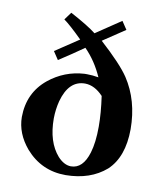

<svg xmlns="http://www.w3.org/2000/svg" viewBox="-81 -768 720 845"><g transform="rotate(10 279.5 -346.0)"><path d="M35.2 -209Q36.1 -316.9 115.2 -381.8Q185.1 -438.5 274.4 -443.8Q280.8 -444.3 286.1 -443.8Q309.6 -443.8 336.9 -439Q306.2 -508.3 257.8 -557.1Q207.5 -521.5 147.9 -482.9L124 -519L229 -588.9Q174.3 -643.1 145 -664.1L169.9 -698.2Q250.5 -655.3 286.1 -627Q307.6 -642.1 357.9 -675.3Q386.7 -694.3 397.9 -702.1L421.9 -666L323.2 -600.1Q418.5 -513.7 453.1 -461.9Q515.6 -367.2 516.1 -238.8Q515.6 -113.8 449.2 -51.8Q379.4 8.8 269 9.8Q161.1 9.8 89.8 -71.3Q35.6 -135.3 35.2 -209ZM285.2 -32.2Q338.9 -32.2 361.8 -107.9Q376 -154.8 376 -225.1Q376 -286.6 365.2 -360.8Q327.1 -401.4 284.2 -401.9Q211.4 -401.9 185.1 -305.7Q175.3 -268.1 174.8 -227.1Q174.8 -122.1 226.1 -63.5Q254.4 -32.7 285.2 -32.2Z"/></g></svg>

Font: Linux Libertine O
Style: Bold
Weight: 700
Designer: Philipp H. Poll
Foundry: Philipp H. Poll
Version: Version 5.0.0